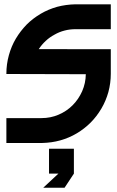

<svg xmlns="http://www.w3.org/2000/svg" viewBox="-20 -668 547 897"><path d="M497.6 -438V-323.7Q497.6 -279.8 486.3 -237.8Q474.6 -196.3 453.6 -160.6Q431.6 -123.5 403.3 -95.2Q374.5 -66.4 338.4 -44.9Q303.2 -23.9 261.7 -12.2Q221.7 -1 176.8 0H9.8V-116.2H173.3Q216.8 -116.2 253.9 -132.3Q291.5 -148.4 319.3 -176.3Q346.7 -203.6 363.8 -241.7Q380.4 -279.8 380.9 -321.3L9.8 -322.3V-323.7Q9.8 -368.2 21.5 -410.2Q33.2 -452.6 54.2 -487.8Q75.2 -522.9 104.5 -553.2Q132.8 -581.5 169.9 -603.5Q205.6 -624.5 247.1 -636.2Q288.1 -647 333 -647.9H497.6V-531.7H334.5Q306.2 -531.7 282.2 -525.4Q256.8 -519 234.9 -506.3Q211.9 -494.1 193.8 -477.1Q174.8 -459.5 161.1 -438.5ZM209 26.9H325.2V143.1L281.7 209H182.1L252.9 143.1H209Z"/></svg>

Font: Sangha Kali
Style: Regular
Weight: 400
Designer: Seslavinskaya Anna
Foundry: Popkern
Version: Version 2.000;PS 002.000;hotconv 1.0.88;makeotf.lib2.5.64775